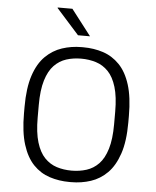

<svg xmlns="http://www.w3.org/2000/svg" viewBox="-60 -941 812 1001"><g transform="rotate(5 346.5 -440.5)"><path d="M341 10Q286 10 237 -6Q188 -22 151.5 -60Q115 -98 94.5 -163Q74 -228 74 -326V-360Q74 -459 95.5 -524Q117 -589 155 -626.5Q193 -664 241.5 -680Q290 -696 343 -696H352Q408 -696 456.5 -680Q505 -664 542 -626Q579 -588 599.5 -523Q620 -458 620 -360V-326Q620 -227 598 -162Q576 -97 538.5 -59.5Q501 -22 452.5 -6Q404 10 350 10ZM347 -50Q388 -50 424.5 -61.5Q461 -73 488.5 -101.5Q516 -130 531.5 -181Q547 -232 547 -310V-376Q547 -454 531.5 -505Q516 -556 488.5 -584.5Q461 -613 424.5 -624.5Q388 -636 347 -636Q305 -636 269 -624.5Q233 -613 205.5 -584.5Q178 -556 162.5 -505Q147 -454 147 -376V-310Q147 -232 162.5 -181Q178 -130 205.5 -101.5Q233 -73 269 -61.5Q305 -50 347 -50ZM319 -756 201 -888V-891H278L382 -756Z"/></g></svg>

Font: Chivo ExtraLight
Style: Regular
Weight: 250
Designer: Hector Gatti
Foundry: Omnibus-Type
Version: Version 2.002